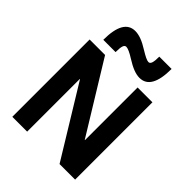

<svg xmlns="http://www.w3.org/2000/svg" viewBox="-267 -1134 1282 1282"><g transform="rotate(45 373.5 -493.0)"><path d="M77 0V-730H223L528 -233H530V-730H670V0H523L219 -497H217V0ZM493 -784Q466 -784 434 -796.5Q402 -809 361 -835Q336 -851 316 -860Q296 -869 285 -869Q271 -869 265 -851.5Q259 -834 259 -793H143Q143 -986 253 -986Q280 -986 312 -974Q344 -962 385 -936Q411 -920 430.5 -910.5Q450 -901 461 -901Q475 -901 481 -919Q487 -937 487 -978H603Q603 -784 493 -784Z"/></g></svg>

Font: M PLUS 1 Thin
Style: Bold
Weight: 700
Version: Version 1.001